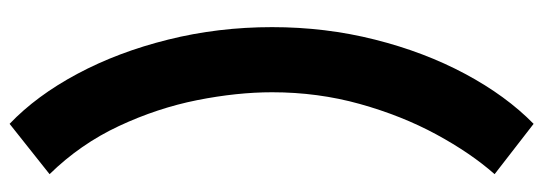

<svg xmlns="http://www.w3.org/2000/svg" viewBox="-368 -524 1077 380"><g transform="rotate(90 170.0 -333.5)"><path d="M224.6 185.5Q168.9 132.3 125.7 51.5Q82.5 -29.3 57.9 -128.2Q33.2 -227.1 33.2 -334Q33.2 -439.9 57.9 -537.6Q82.5 -635.3 125.7 -716.1Q168.9 -796.9 224.6 -851.6L324.2 -774.4Q282.7 -727.5 245.6 -659.2Q208.5 -590.8 185.3 -507.8Q162.1 -424.8 162.1 -334Q162.1 -264.6 177.7 -185.8Q193.4 -106.9 229 -30.8Q264.6 45.4 324.2 106.4Z"/></g></svg>

Font: Reddit Sans Condensed Black
Style: Regular
Weight: 900
Designer: Stephen Hutchings
Foundry: Reddit
Version: Version 1.014